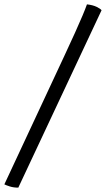

<svg xmlns="http://www.w3.org/2000/svg" viewBox="-36 -770 486 881"><path d="M48 91Q26 91 9 85.5Q-8 80 -16 76L259 -513Q288 -575 308.5 -620.5Q329 -666 342.5 -698Q356 -730 363 -750Q390 -747 407.5 -738.5Q425 -730 430 -723Z"/></svg>

Font: Texturina Medium 12pt Medium
Style: Italic
Weight: 500
Italic angle: -11°
Version: Version 1.002